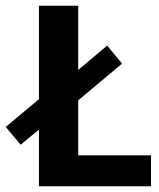

<svg xmlns="http://www.w3.org/2000/svg" viewBox="-67 -650 555 670"><path d="M69 -630H206V-406L307 -491L359 -428L206 -300V-108H460V0H69V-198L5 -145L-47 -207L69 -304Z"/></svg>

Font: Mukta Vaani
Style: Bold
Weight: 700
Designer: Noopur Datye, Girish Dalvi, Yashodeep Gholap, Pallavi Karambelkar
Foundry: Ek Type
Version: Version 2.538;PS 1.000;hotconv 16.6.51;makeotf.lib2.5.65220;